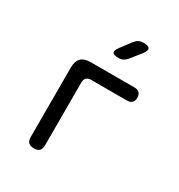

<svg xmlns="http://www.w3.org/2000/svg" viewBox="-186 -909 972 1043"><g transform="rotate(30 300.0 -387.5)"><path d="M180 10Q157 10 146 -1Q135 -12 135 -35V-470Q135 -511 154.5 -530.5Q174 -550 215 -550H489Q509 -550 519.5 -539.5Q530 -529 530 -509Q530 -489 519.5 -478.5Q509 -468 489 -468H265Q245 -468 235 -458Q225 -448 225 -428V-35Q225 -12 214 -1Q203 10 180 10ZM333 -645Q302 -645 296 -657Q290 -669 309 -694L358 -759Q368 -772 380.5 -778.5Q393 -785 410 -785Q442 -785 448.5 -772.5Q455 -760 435 -734L383 -669Q373 -657 361 -651Q349 -645 333 -645Z"/></g></svg>

Font: Maple Mono Normal
Style: Regular
Weight: 400
Monospace: yes
Designer: subframe7536
Version: Version 7.000